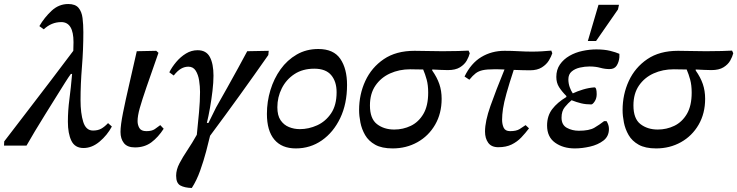

<svg xmlns="http://www.w3.org/2000/svg" viewBox="-48 -725 3671 956"><path d="M368 12Q325 12 307.5 -24Q290 -60 290 -119Q290 -174 297.5 -230.5Q305 -287 311 -357H305Q295 -344 275.5 -313Q256 -282 230.5 -241Q205 -200 177.5 -156Q150 -112 125.5 -71Q101 -30 84 0H-28L-27 -21Q27 -91 86.5 -169Q146 -247 205.5 -324.5Q265 -402 317 -472Q318 -494 318 -515Q318 -615 257 -615Q208 -615 170 -579L148 -595Q173 -638 209 -671.5Q245 -705 292 -705Q327 -705 343 -686Q359 -667 363 -635Q367 -603 367 -565Q367 -478 360 -392Q353 -306 353 -227Q353 -161 366.5 -118Q380 -75 415 -75Q439 -75 455.5 -84Q472 -93 490 -112L509 -95Q486 -52 448 -20Q410 12 368 12Z M624 9Q586 9 569 -12.5Q552 -34 552 -68Q552 -101 564.5 -163.5Q577 -226 595.5 -305.5Q614 -385 633 -470L730 -472L741 -462Q704 -357 681.5 -291.5Q659 -226 648 -187Q637 -148 637 -122Q637 -103 646 -87.5Q655 -72 681 -72Q708 -72 722.5 -82Q737 -92 750 -102L767 -84Q740 -42 706 -16.5Q672 9 624 9Z M907 211Q871 210 850 198.5Q829 187 829 150Q829 120 845.5 88.5Q862 57 885.5 22Q909 -13 932 -54Q938 -111 943 -166.5Q948 -222 948 -267Q948 -295 943.5 -324Q939 -353 926.5 -373Q914 -393 890 -393Q871 -393 853.5 -383Q836 -373 817 -349L795 -365Q808 -391 829.5 -416.5Q851 -442 878 -458.5Q905 -475 936 -475Q979 -475 997 -441Q1015 -407 1015 -348Q1015 -315 1010 -272.5Q1005 -230 997.5 -187.5Q990 -145 982 -113H990L1028 -190Q1055 -237 1083 -287.5Q1111 -338 1137 -385Q1163 -432 1183 -470L1290 -472L1288 -451Q1218 -351 1146 -251Q1074 -151 998 -49Q991 -19 978.5 28.5Q966 76 948.5 125Q931 174 907 211Z M1425 14Q1355 14 1318 -30Q1281 -74 1281 -158Q1281 -219 1298.5 -276.5Q1316 -334 1349 -380Q1382 -426 1429.5 -453.5Q1477 -481 1537 -481Q1613 -481 1646.5 -432Q1680 -383 1680 -302Q1680 -208 1646 -137Q1612 -66 1554.5 -26Q1497 14 1425 14ZM1445 -82Q1489 -82 1531 -101Q1573 -120 1600.5 -160.5Q1628 -201 1628 -266Q1628 -319 1601 -351Q1574 -383 1517 -383Q1459 -383 1418 -356Q1377 -329 1355 -285Q1333 -241 1333 -191Q1333 -150 1349 -126.5Q1365 -103 1390.5 -92.5Q1416 -82 1445 -82Z M1907 14Q1853 14 1820 -4.5Q1787 -23 1770 -52.5Q1753 -82 1746.5 -115Q1740 -148 1740 -177Q1740 -255 1771 -322Q1802 -389 1863 -430.5Q1924 -472 2016 -472Q2044 -472 2083.5 -471Q2123 -470 2155 -470Q2205 -470 2233.5 -471Q2262 -472 2285 -473L2291 -460Q2287 -443 2276 -423.5Q2265 -404 2242.5 -390Q2220 -376 2182 -376Q2166 -376 2146 -377Q2126 -378 2104 -379V-374Q2128 -340 2139.5 -306.5Q2151 -273 2151 -233Q2151 -160 2118.5 -104Q2086 -48 2030.5 -17Q1975 14 1907 14ZM2059 -379Q2040 -379 2023 -379.5Q2006 -380 1995 -380Q1940 -380 1894.5 -359.5Q1849 -339 1821.5 -299Q1794 -259 1794 -200Q1794 -134 1829 -107Q1864 -80 1915 -80Q1959 -80 1997.5 -98.5Q2036 -117 2060 -157.5Q2084 -198 2084 -264Q2084 -301 2076.5 -328.5Q2069 -356 2059 -379Z M2433 8Q2399 8 2383 -14Q2367 -36 2367 -70Q2367 -121 2394 -197.5Q2421 -274 2464 -379Q2446 -380 2431.5 -380Q2417 -380 2410 -380Q2376 -380 2355.5 -375.5Q2335 -371 2320.5 -360Q2306 -349 2289 -328L2265 -344Q2297 -410 2348.5 -441Q2400 -472 2464 -472Q2500 -472 2535 -470Q2570 -468 2601 -468Q2627 -468 2650.5 -469.5Q2674 -471 2697 -473L2702 -460Q2697 -444 2685 -424Q2673 -404 2650 -389.5Q2627 -375 2591 -375Q2578 -375 2556 -375.5Q2534 -376 2510 -377Q2487 -307 2474 -260.5Q2461 -214 2456.5 -183.5Q2452 -153 2452 -129Q2452 -106 2460 -89Q2468 -72 2492 -72Q2523 -72 2539.5 -82.5Q2556 -93 2569 -102L2586 -86Q2568 -62 2547.5 -40.5Q2527 -19 2499.5 -5.5Q2472 8 2433 8Z M2814 14Q2756 14 2716 -14.5Q2676 -43 2676 -100Q2676 -148 2701.5 -181.5Q2727 -215 2772 -242V-247Q2749 -270 2735.5 -291.5Q2722 -313 2722 -342Q2722 -378 2740 -404Q2758 -430 2787.5 -447Q2817 -464 2852.5 -471.5Q2888 -479 2921 -479Q2961 -479 2989.5 -472Q3018 -465 3036 -457V-440Q3034 -417 3023 -399Q3012 -381 2987 -381Q2964 -381 2940.5 -387.5Q2917 -394 2887 -394Q2864 -394 2839.5 -388.5Q2815 -383 2798.5 -369Q2782 -355 2782 -330Q2782 -310 2788.5 -291.5Q2795 -273 2804 -260Q2827 -271 2855.5 -279.5Q2884 -288 2912 -290Q2923 -290 2923 -256Q2923 -235 2913 -220Q2903 -205 2896 -205Q2869 -205 2846 -210.5Q2823 -216 2798 -226Q2781 -212 2764.5 -192Q2748 -172 2748 -139Q2748 -103 2774.5 -88.5Q2801 -74 2834 -74Q2886 -74 2911.5 -89Q2937 -104 2960 -122H2972Q2984 -103 2984 -83Q2984 -46 2956.5 -25Q2929 -4 2889.5 5Q2850 14 2814 14ZM2920 -521H2879L2932 -701H3034L3029 -678Z M3219 14Q3165 14 3132 -4.5Q3099 -23 3082 -52.5Q3065 -82 3058.5 -115Q3052 -148 3052 -177Q3052 -255 3083 -322Q3114 -389 3175 -430.5Q3236 -472 3328 -472Q3356 -472 3395.5 -471Q3435 -470 3467 -470Q3517 -470 3545.5 -471Q3574 -472 3597 -473L3603 -460Q3599 -443 3588 -423.5Q3577 -404 3554.5 -390Q3532 -376 3494 -376Q3478 -376 3458 -377Q3438 -378 3416 -379V-374Q3440 -340 3451.5 -306.5Q3463 -273 3463 -233Q3463 -160 3430.5 -104Q3398 -48 3342.5 -17Q3287 14 3219 14ZM3371 -379Q3352 -379 3335 -379.5Q3318 -380 3307 -380Q3252 -380 3206.5 -359.5Q3161 -339 3133.5 -299Q3106 -259 3106 -200Q3106 -134 3141 -107Q3176 -80 3227 -80Q3271 -80 3309.5 -98.5Q3348 -117 3372 -157.5Q3396 -198 3396 -264Q3396 -301 3388.5 -328.5Q3381 -356 3371 -379Z"/></svg>

Font: STIX Two Text Medium
Style: Italic
Weight: 500
Italic angle: -12°
Designer: Ross Mills, John Hudson & Paul Hanslow, Tiro Typeworks Ltd; with prior portions MicroPress Inc. and Coen Hoffman, Elsevi
Foundry: Tiro Typeworks Ltd
Version: Version 2.13 b171